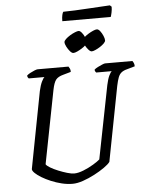

<svg xmlns="http://www.w3.org/2000/svg" viewBox="-66 -1102 890 1154"><g transform="rotate(-5 379.0 -524.5)"><path d="M325 0Q293 0 260 -8Q227 -16 196 -29Q165 -42 141 -56.5Q117 -71 102.5 -85Q88 -99 88 -109L177 -573Q185 -608 195 -628.5Q205 -649 212 -654H117Q115 -656 112 -660.5Q109 -665 109 -672Q116 -679 129 -686Q142 -693 155.5 -698.5Q169 -704 175 -704H361Q364 -700 368.5 -691.5Q373 -683 372 -671L326 -658Q295 -650 281.5 -633.5Q268 -617 259 -572L173 -131Q178 -122 198 -110Q218 -98 245 -87Q272 -76 297.5 -68.5Q323 -61 340 -61Q364 -61 396.5 -74Q429 -87 457 -104Q485 -121 497 -132L584 -573Q592 -610 601.5 -629.5Q611 -649 618 -654H524Q522 -656 519 -660.5Q516 -665 516 -672Q523 -679 537 -686Q551 -693 564 -698.5Q577 -704 582 -704H747Q750 -700 754 -692Q758 -684 758 -671L709 -657Q689 -652 676.5 -642Q664 -632 657 -614Q650 -596 643 -563L556 -112Q546 -98 519 -79Q492 -60 457.5 -42Q423 -24 388 -12Q353 0 325 0ZM509 -783Q500 -783 489 -795.5Q478 -808 469 -824.5Q460 -841 460 -852Q460 -860 471.5 -870.5Q483 -881 498.5 -890.5Q514 -900 528 -906Q542 -912 550 -912Q560 -912 570 -899Q580 -886 587 -869.5Q594 -853 594 -842Q594 -834 584 -824Q574 -814 560 -805Q546 -796 531.5 -789.5Q517 -783 509 -783ZM398 -783Q389 -783 378 -795.5Q367 -808 358.5 -824.5Q350 -841 350 -852Q350 -860 361 -870.5Q372 -881 387.5 -890.5Q403 -900 418 -906Q433 -912 440 -912Q449 -912 459.5 -899Q470 -886 477 -869.5Q484 -853 484 -842Q484 -834 474 -824Q464 -814 449.5 -805Q435 -796 421 -789.5Q407 -783 398 -783ZM348 -979Q348 -1002 351.5 -1016.5Q355 -1031 359 -1035Q389 -1035 429.5 -1037Q470 -1039 512 -1041.5Q554 -1044 588.5 -1046Q623 -1048 641 -1049L651 -1040Q651 -1022 647 -1004Q643 -986 640 -979Z"/></g></svg>

Font: Texturina 12pt
Style: Italic
Weight: 400
Italic angle: -11°
Designer: Guillermo Torres Carreño
Foundry: Omnibus-Type
Version: Version 1.002